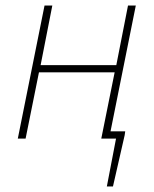

<svg xmlns="http://www.w3.org/2000/svg" viewBox="-20 -498 552 690"><path d="M364 172 397 0H354L360 -26H430L428 -12L386 172ZM44 0 140 -478H168L126 -264H398L440 -478H468L372 0H344L392 -238H120L72 0Z"/></svg>

Font: Source Sans 3 VF
Style: Italic
Weight: 200
Italic angle: -11°
Designer: Paul D. Hunt
Foundry: Adobe Systems Incorporated
Version: Version 3.042;hotconv 1.0.118;makeotfexe 2.5.65603